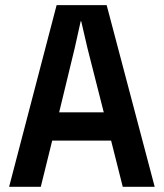

<svg xmlns="http://www.w3.org/2000/svg" viewBox="-20 -720 631 740"><path d="M15.1 0 198.2 -700.2H391.1L576.2 0H453.1L408.2 -178.2H181.2L137.2 0ZM208 -287.1H379.9L316.9 -535.2L293 -638.2H291L268.1 -535.2Z"/></svg>

Font: TASA Explorer SemiBold
Style: Regular
Weight: 600
Designer: Weizhong Zhang
Foundry: Local Remote
Version: Version 1.000;Glyphs 3.1.2 (3151)